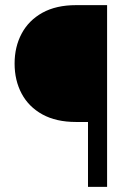

<svg xmlns="http://www.w3.org/2000/svg" viewBox="-20 -731 522 751"><path d="M398.9 0H324.2V-253.9H277.3Q199.7 -253.9 146 -283.4Q92.3 -313 64.7 -364.7Q37.1 -416.5 37.1 -482.4Q37.1 -547.9 64.7 -599.6Q92.3 -651.4 146 -681.2Q199.7 -710.9 277.3 -710.9H398.9Z"/></svg>

Font: Vazirmatn RD FD Light
Style: Regular
Weight: 300
Designer: Saber Rastikerdar
Foundry: Saber Rastikerdar
Version: Version 33.003